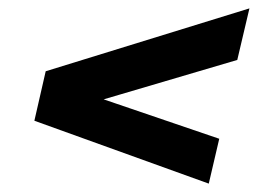

<svg xmlns="http://www.w3.org/2000/svg" viewBox="-20 -600 615 458"><path d="M575 -580 546 -457 190 -352 195 -374 503 -269 478 -162 62 -312 89 -430Z"/></svg>

Font: Instrument Sans
Style: Bold Italic
Weight: 700
Italic angle: -13°
Designer: Rodrigo Fuenzalida
Foundry: fragTYPE
Version: Version 1.000;gftools[0.9.28]